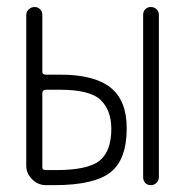

<svg xmlns="http://www.w3.org/2000/svg" viewBox="-20 -540 540 560"><path d="M397.5 -23.4V-497.1Q397.5 -506.8 403.8 -513.2Q410.2 -519.5 419.9 -519.5Q429.7 -519.5 436.5 -513.2Q443.4 -506.8 443.4 -497.1V-23.4Q443.4 -13.7 436.5 -6.8Q429.7 0 419.9 0Q410.2 0 403.8 -6.3Q397.5 -12.7 397.5 -23.4ZM103.5 -268.6V-51.8Q103.5 -43.9 113.3 -43.9H142.6Q237.3 -43.9 271 -71.8Q304.7 -99.6 304.7 -164.1Q304.7 -217.8 273.9 -248Q243.2 -278.3 154.3 -278.3H113.3Q103.5 -277.3 103.5 -268.6ZM114.3 0Q90.8 0 73.7 -17.1Q56.6 -34.2 56.6 -56.6V-496.1Q56.6 -505.9 64 -512.7Q71.3 -519.5 81.1 -519.5Q90.8 -519.5 97.2 -512.7Q103.5 -505.9 103.5 -496.1V-330.1Q103.5 -322.3 113.3 -322.3H155.3Q254.9 -322.3 302.2 -284.7Q349.6 -247.1 349.6 -166Q349.6 -74.2 301.8 -37.1Q253.9 0 138.7 0Z"/></svg>

Font: Rounded-X Mgen+ 2m light
Style: Regular
Weight: 200
Designer: [Source Han Sans]
Ryoko NISHIZUKA  (kana & ideographs); Paul D. Hunt (Latin, Greek & Cyrillic); Wenlong ZHANG  (bopomofo
Version: Version 1.059.20150602